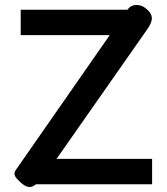

<svg xmlns="http://www.w3.org/2000/svg" viewBox="-20 -739 668 770"><path d="M98 11Q78 11 47 -23Q38 -34 38 -42Q38 -50 45.5 -60.5Q53 -71 55 -74L420 -598H63V-700H491L498 -708Q509 -719 528 -719Q548 -719 564 -706Q589 -687 589 -665Q589 -649 573 -625L207 -102H590V0H125L113 7Q108 11 98 11Z"/></svg>

Font: Niramit SemiBold
Style: Regular
Weight: 600
Designer: Katatrad Aksorn Co.,Ltd.
Foundry: Cadson Demak Co.,Ltd.
Version: Version 1.001; ttfautohint (v1.6)